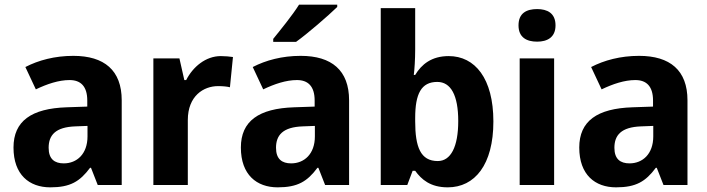

<svg xmlns="http://www.w3.org/2000/svg" viewBox="-20 -795 3040 825"><path d="M295 -555C215 -555 145 -536 89 -507L134 -411C182 -434 232 -451 279 -451C326 -451 355 -425 355 -363V-337L267 -334C115 -329 38 -275 38 -161C38 -44 106 10 196 10C282 10 323 -15 367 -74H371L400 0H503V-364C503 -493 428 -555 295 -555ZM356 -254V-209C356 -133 310 -93 254 -93C215 -93 189 -111 189 -160C189 -214 218 -249 304 -252Z M929 -554C864 -554 809 -508 780 -451H772L751 -544H639V0H787V-279C787 -383 855 -425 917 -425C938 -425 957 -423 968 -420L981 -550C969 -552 946 -554 929 -554Z M1429 -775H1265C1237 -730 1184 -665 1154 -628V-615H1252C1301 -650 1391 -728 1429 -765ZM1272 -555C1192 -555 1122 -536 1066 -507L1111 -411C1159 -434 1209 -451 1256 -451C1303 -451 1332 -425 1332 -363V-337L1244 -334C1092 -329 1015 -275 1015 -161C1015 -44 1083 10 1173 10C1259 10 1300 -15 1344 -74H1348L1377 0H1480V-364C1480 -493 1405 -555 1272 -555ZM1333 -254V-209C1333 -133 1287 -93 1231 -93C1192 -93 1166 -111 1166 -160C1166 -214 1195 -249 1281 -252Z M1764 -760H1616V0H1730L1753 -61H1764C1791 -24 1829 10 1904 10C2020 10 2100 -87 2100 -273C2100 -458 2021 -554 1908 -554C1834 -554 1791 -518 1764 -473H1758C1761 -495 1764 -540 1764 -582ZM1859 -443C1917 -443 1949 -386 1949 -275C1949 -164 1917 -103 1861 -103C1787 -103 1764 -163 1764 -274V-288C1764 -392 1790 -443 1859 -443Z M2288 -756C2243 -756 2208 -739 2208 -686C2208 -634 2243 -616 2288 -616C2331 -616 2367 -634 2367 -686C2367 -739 2331 -756 2288 -756ZM2361 -544H2213V0H2361Z M2726 -555C2646 -555 2576 -536 2520 -507L2565 -411C2613 -434 2663 -451 2710 -451C2757 -451 2786 -425 2786 -363V-337L2698 -334C2546 -329 2469 -275 2469 -161C2469 -44 2537 10 2627 10C2713 10 2754 -15 2798 -74H2802L2831 0H2934V-364C2934 -493 2859 -555 2726 -555ZM2787 -254V-209C2787 -133 2741 -93 2685 -93C2646 -93 2620 -111 2620 -160C2620 -214 2649 -249 2735 -252Z"/></svg>

Font: Noto Sans Display
Style: Bold
Weight: 700
Designer: Monotype Design Team
Foundry: Monotype Imaging Inc.
Version: Version 1.900